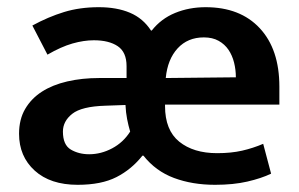

<svg xmlns="http://www.w3.org/2000/svg" viewBox="-20 -504 832 534"><path d="M757 -213H439V-209Q439 -142 478.5 -110Q518 -78 584 -78Q623 -78 653.5 -85Q684 -92 712 -104L734 -21Q707 -8 668 1Q629 10 578 10Q515 10 464 -9Q413 -28 379 -71H376Q346 -33 304 -11.5Q262 10 196 10Q120 10 76.5 -29.5Q33 -69 33 -132Q33 -172 50 -201Q67 -230 96.5 -249Q126 -268 167 -277.5Q208 -287 256 -287H332V-320Q332 -359 307.5 -375.5Q283 -392 241 -392Q213 -392 181.5 -383Q150 -374 112 -352L70 -433Q114 -457 158 -470.5Q202 -484 255 -484Q305 -484 341.5 -468.5Q378 -453 400 -419H402Q428 -452 467 -468Q506 -484 552 -484Q648 -484 702.5 -425.5Q757 -367 757 -263ZM155 -138Q155 -101 177 -88Q199 -75 228 -75Q261 -75 292 -91.5Q323 -108 342 -138Q337 -155 333.5 -173Q330 -191 329 -212L273 -210Q207 -208 181 -187.5Q155 -167 155 -138ZM636 -289Q636 -310 631 -330Q626 -350 615.5 -365.5Q605 -381 588 -390.5Q571 -400 547 -400Q502 -400 474 -369.5Q446 -339 441 -287Z"/></svg>

Font: Mukta Malar SemiBold
Style: Regular
Weight: 600
Designer: Aadarsh Rajan, Girish Dalvi, Yashodeep Gholap
Foundry: Ek Type
Version: Version 2.538;PS 1.000;hotconv 16.6.51;makeotf.lib2.5.65220;